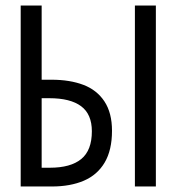

<svg xmlns="http://www.w3.org/2000/svg" viewBox="-20 -676 640 696"><path d="M55 0V-656H131V-387H167Q233 -387 282 -368.5Q331 -350 358.5 -308.5Q386 -267 386 -202Q386 -132 359.5 -87Q333 -42 284 -21Q235 0 168 0ZM131 -68H161Q236 -68 274.5 -99.5Q313 -131 313 -200Q313 -262 274 -291Q235 -320 159 -320H131ZM469 0V-656H545V0Z"/></svg>

Font: Source Code Pro
Style: Regular
Weight: 400
Monospace: yes
Designer: Paul D. Hunt, Teo Tuominen
Foundry: Adobe Systems Incorporated
Version: Version 1.018;hotconv 1.0.116;makeotfexe 2.5.65601